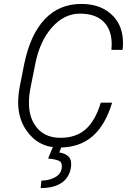

<svg xmlns="http://www.w3.org/2000/svg" viewBox="-20 -741 646 978"><path d="M281 10.5Q174 10.5 114 -77.5Q72.5 -137.5 72.5 -220Q72.5 -257 80.5 -299.5L103.5 -415.5Q134 -564.5 207.8 -642.8Q281.5 -721 395 -721Q497 -721 556.5 -659Q606.5 -607 606.5 -521.5Q606.5 -505 604.5 -487H547.5Q549 -501 549 -514.5Q549 -583.5 514 -623.5Q473 -671.5 387 -671.5Q306.5 -671.5 244.5 -601.2Q182.5 -531 160 -416.5L136.5 -299.5Q127 -254.5 127.5 -217Q127.5 -152 155 -108.5Q197.5 -39 288 -39Q366.5 -39 415.8 -82Q465 -125 493.5 -218H551Q517.5 -105 451.8 -47.2Q386 10.5 281 10.5ZM187 217 191 179Q227 179 257.5 163.5Q295 145 295 105Q295 87.5 284.5 80.5Q269 70.5 225 66.5L250.5 4.5H294L282 35.5Q314 40 331.5 59Q342.5 72 342.5 95.5Q342.5 106 340 119Q330 167 291.2 192Q252.5 217 187 217Z"/></svg>

Font: Roberto Sans Light
Style: Italic
Weight: 300
Italic angle: -11°
Designer: Google
Version: Version 1.00;June 11, 2020;FontCreator 12.0.0.2522 64-bit; t